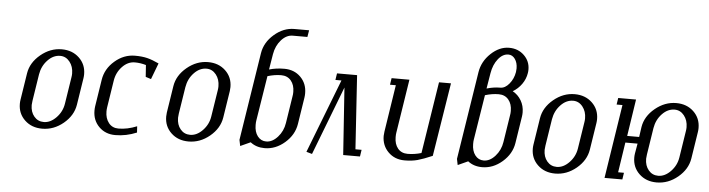

<svg xmlns="http://www.w3.org/2000/svg" viewBox="-41 -740 3368 912"><g transform="rotate(5 1643.0 -284.0)"><path d="M62.5 -108.9Q62.5 -118.2 64 -127.9L84 -255.9Q92.3 -307.6 138.2 -345.7Q184.1 -383.8 238.8 -383.8Q289.1 -383.8 321.8 -352.8Q354.5 -321.8 354.5 -274.9Q354.5 -265.6 353 -255.9L333 -127.9Q324.7 -75.7 279.1 -37.8Q233.4 0 178.2 0Q127.9 0 95.2 -31Q62.5 -62 62.5 -108.9ZM119.1 -107.9Q119.1 -74.7 137 -53.5Q154.8 -32.2 183.1 -32.2Q214.8 -32.2 242.4 -60.8Q270 -89.4 275.9 -127.9L295.9 -255.9Q297.4 -264.6 297.4 -273.4Q297.4 -306.6 279.3 -329.3Q261.2 -352.1 233.9 -352.1Q201.2 -352.1 174.6 -324.2Q147.9 -296.4 141.1 -255.9L121.1 -127.9Q119.1 -114.3 119.1 -107.9Z M418.5 -107.4Q418.5 -117.7 419.9 -127.9L439.9 -255.9Q448.2 -309.1 491.5 -346.4Q534.7 -383.8 587.9 -383.8Q622.1 -383.8 646.5 -377.7Q670.9 -371.6 702.1 -356.9L672.9 -279.8L647 -288.1L643.1 -344.2Q616.2 -352.1 589.8 -352.1Q556.2 -352.1 529.5 -323.7Q502.9 -295.4 497.1 -255.9L477.1 -127.9Q475.6 -117.7 475.6 -108.4Q475.6 -75.2 492.7 -53.7Q509.8 -32.2 539.1 -32.2Q581.5 -32.2 627 -50.8L628.9 -21Q578.6 0 526.9 0Q479.5 0 449 -30.5Q418.5 -61 418.5 -107.4Z M760.3 -108.9Q760.3 -118.2 761.7 -127.9L781.7 -255.9Q790 -307.6 835.9 -345.7Q881.8 -383.8 936.5 -383.8Q986.8 -383.8 1019.5 -352.8Q1052.2 -321.8 1052.2 -274.9Q1052.2 -265.6 1050.8 -255.9L1030.8 -127.9Q1022.5 -75.7 976.8 -37.8Q931.2 0 876 0Q825.7 0 793 -31Q760.3 -62 760.3 -108.9ZM816.9 -107.9Q816.9 -74.7 834.7 -53.5Q852.5 -32.2 880.9 -32.2Q912.6 -32.2 940.2 -60.8Q967.8 -89.4 973.6 -127.9L993.7 -255.9Q995.1 -264.6 995.1 -273.4Q995.1 -306.6 977.1 -329.3Q959 -352.1 931.6 -352.1Q898.9 -352.1 872.3 -324.2Q845.7 -296.4 838.9 -255.9L818.8 -127.9Q816.9 -114.3 816.9 -107.9Z M1116.7 -28.8 1182.6 -448.2Q1190.9 -500 1234.9 -538.1Q1278.8 -576.2 1330.6 -576.2H1400.9L1395.5 -543.9H1325.7Q1295.9 -543.9 1271.2 -516.4Q1246.6 -488.8 1239.7 -448.2L1227.5 -374Q1260.3 -383.8 1299.8 -383.8Q1347.2 -383.8 1377.7 -353.3Q1408.2 -322.8 1408.2 -276.4Q1408.2 -266.1 1406.7 -255.9L1386.7 -127.9Q1378.4 -75.7 1334.7 -37.8Q1291 0 1238.8 0Q1198.7 0 1170.9 -22L1122.6 0ZM1187 -106Q1187 -73.2 1202.6 -52.7Q1218.3 -32.2 1243.7 -32.2Q1272.9 -32.2 1298.3 -60.5Q1323.7 -88.9 1329.6 -127.9L1349.6 -255.9Q1351.6 -265.6 1351.6 -277.8Q1351.6 -311 1334.5 -331.5Q1317.4 -352.1 1287.6 -352.1Q1256.8 -352.1 1222.7 -341.8L1188.5 -127.9Q1187 -120.1 1187 -106Z M1438.5 0 1574.7 -352.1H1545.9L1550.8 -383.8H1646.5L1669.4 -32.2H1698.7L1693.8 0H1613.8L1591.8 -319.8L1465.8 7.8Z M1797.4 -107.4Q1797.4 -114.3 1799.3 -127.9L1834 -352.1H1806.2L1811 -383.8H1896L1856 -127.9Q1854.5 -120.6 1854.5 -106.4Q1854.5 -73.2 1871.3 -52.7Q1888.2 -32.2 1918 -32.2Q1950.7 -32.2 1983.4 -42L2037.1 -383.8H2094.2L2038.1 -33.2Q1994.6 -14.6 1967.8 -7.3Q1940.9 0 1906.2 0Q1858.9 0 1828.1 -30.8Q1797.4 -61.5 1797.4 -107.4Z M2153.8 -28.8 2219.7 -448.2Q2228 -500 2268.3 -538.1Q2308.6 -576.2 2355 -576.2Q2397.9 -576.2 2426.5 -548.6Q2455.1 -521 2455.1 -481Q2455.1 -472.7 2453.6 -463.9Q2449.2 -435.5 2432.1 -411.4Q2415 -387.2 2389.6 -372.1Q2415 -358.4 2430.2 -332.8Q2445.3 -307.1 2445.3 -275.9Q2445.3 -266.1 2443.8 -255.9L2423.8 -127.9Q2415.5 -75.7 2371.8 -37.8Q2328.1 0 2275.9 0Q2235.8 0 2208 -22L2159.7 0ZM2224.1 -106Q2224.1 -73.2 2239.7 -52.7Q2255.4 -32.2 2280.8 -32.2Q2310.1 -32.2 2335.4 -60.5Q2360.8 -88.9 2366.7 -127.9L2386.7 -255.9Q2388.7 -265.6 2388.7 -277.8Q2388.7 -311 2371.6 -331.5Q2354.5 -352.1 2324.7 -352.1Q2293.9 -352.1 2259.8 -341.8L2225.6 -127.9Q2224.1 -120.1 2224.1 -106ZM2264.6 -374Q2297.4 -383.8 2329.6 -383.8Q2352.1 -383.8 2371.8 -407.7Q2391.6 -431.6 2397 -463.9Q2398.4 -472.7 2398.4 -481.4Q2398.4 -508.3 2386 -526.1Q2373.5 -543.9 2354 -543.9Q2327.1 -543.9 2305.4 -516.6Q2283.7 -489.3 2276.9 -448.2Z M2508.3 -108.9Q2508.3 -118.2 2509.8 -127.9L2529.8 -255.9Q2538.1 -307.6 2584 -345.7Q2629.9 -383.8 2684.6 -383.8Q2734.9 -383.8 2767.6 -352.8Q2800.3 -321.8 2800.3 -274.9Q2800.3 -265.6 2798.8 -255.9L2778.8 -127.9Q2770.5 -75.7 2724.9 -37.8Q2679.2 0 2624 0Q2573.7 0 2541 -31Q2508.3 -62 2508.3 -108.9ZM2564.9 -107.9Q2564.9 -74.7 2582.8 -53.5Q2600.6 -32.2 2628.9 -32.2Q2660.6 -32.2 2688.2 -60.8Q2715.8 -89.4 2721.7 -127.9L2741.7 -255.9Q2743.2 -264.6 2743.2 -273.4Q2743.2 -306.6 2725.1 -329.3Q2707 -352.1 2679.7 -352.1Q2647 -352.1 2620.4 -324.2Q2593.8 -296.4 2586.9 -255.9L2566.9 -127.9Q2564.9 -114.3 2564.9 -107.9Z M2859.9 0 2914.6 -352.1H2886.7L2891.6 -383.8H2976.6L2949.7 -208H3006.8L3013.7 -255.9Q3022 -307.6 3068.1 -345.7Q3114.3 -383.8 3168.9 -383.8Q3219.2 -383.8 3251.7 -352.8Q3284.2 -321.8 3284.2 -274.9Q3284.2 -265.6 3282.7 -255.9L3262.7 -127.9Q3254.4 -75.7 3208.7 -37.8Q3163.1 0 3107.9 0Q3057.6 0 3024.9 -31Q2992.2 -62 2992.2 -108.9Q2992.2 -118.2 2993.7 -127.9L3002 -175.8H2943.8L2921.9 -32.2H2949.7L2944.8 0ZM3048.8 -107.9Q3048.8 -74.7 3066.7 -53.5Q3084.5 -32.2 3112.8 -32.2Q3144.5 -32.2 3172.1 -60.8Q3199.7 -89.4 3205.6 -127.9L3225.6 -255.9Q3227.1 -264.6 3227.1 -273.4Q3227.1 -306.6 3209 -329.3Q3190.9 -352.1 3163.6 -352.1Q3130.9 -352.1 3104.2 -324.2Q3077.6 -296.4 3070.8 -255.9L3050.8 -127.9Q3048.8 -114.3 3048.8 -107.9Z"/></g></svg>

Font: Gawaa
Style: Italic
Weight: 400
Designer: T. Christopher White
Version: Version 1.0